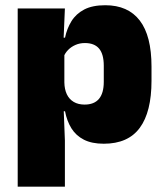

<svg xmlns="http://www.w3.org/2000/svg" viewBox="-20 -524 616 716"><path d="M367 12Q322.5 12 293 -3Q263.5 -18 246.5 -45.2Q229.5 -72.5 222.5 -109H180L220 -216.5Q220.5 -191 229.2 -172.5Q238 -154 254.8 -144Q271.5 -134 295.5 -134Q331 -134 349 -155.2Q367 -176.5 367 -219V-279Q367 -322 349.5 -342.8Q332 -363.5 296.5 -363.5Q277.5 -363.5 261.5 -356.5Q245.5 -349.5 234 -337.8Q222.5 -326 217 -311.5L176.5 -383.5H222.5Q229.5 -417.5 246.5 -445Q263.5 -472.5 294 -488.5Q324.5 -504.5 372.5 -504.5Q457.5 -504.5 501.2 -447.5Q545 -390.5 545 -275.5V-223Q545 -106.5 501.2 -47.2Q457.5 12 367 12ZM222 172H46V-492.5H222L216 -352L220 -340V-158L217 -128.5L222 0Z"/></svg>

Font: Anek Devanagari ExtraBold
Style: Regular
Weight: 800
Designer: Kailash Malviya (Devanagari) & Yesha Goshar (Latin)
Foundry: Ek Type
Version: Version 1.003